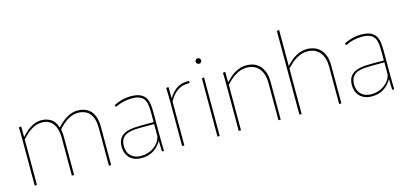

<svg xmlns="http://www.w3.org/2000/svg" viewBox="-66 -1199 3504 1657"><g transform="rotate(-15 1686.5 -370.5)"><path d="M83 -411Q83 -441 82.5 -466.5Q82 -492 81 -520L102 -523L103 -430H105Q125 -453 151.5 -476Q178 -499 212 -514.5Q246 -530 286 -530Q326 -530 364.5 -508.5Q403 -487 422 -428H423Q443 -451 470.5 -474.5Q498 -498 533 -514Q568 -530 609 -530Q632 -530 658.5 -523Q685 -516 710 -496.5Q735 -477 750.5 -438Q766 -399 766 -334V0H746V-331Q746 -404 725 -442.5Q704 -481 672.5 -495.5Q641 -510 607 -510Q567 -510 532.5 -493Q498 -476 471 -452Q444 -428 425 -406L427 -416Q431 -400 433 -381Q435 -362 435 -341V0H415V-339Q415 -388 401 -426.5Q387 -465 358 -487.5Q329 -510 283 -510Q244 -510 211 -494Q178 -478 150.5 -454Q123 -430 103 -406V0H83Z M1037 10Q992 10 960 -7.5Q928 -25 911 -56Q894 -87 894 -127Q894 -178 915.5 -206Q937 -234 970.5 -246Q1004 -258 1040.5 -260.5Q1077 -263 1107 -263H1216V-345Q1216 -378 1213 -407.5Q1210 -437 1198 -460.5Q1186 -484 1158.5 -497Q1131 -510 1082 -510Q1043 -510 1006 -500.5Q969 -491 935 -474L930 -492Q958 -506 985 -514.5Q1012 -523 1037 -526.5Q1062 -530 1082 -530Q1138 -530 1169.5 -514Q1201 -498 1215 -471Q1229 -444 1232.5 -411.5Q1236 -379 1236 -346V-134Q1236 -106 1236.5 -69Q1237 -32 1238 0H1220L1217 -96H1216Q1194 -52 1148 -21Q1102 10 1037 10ZM1037 -9Q1102 -9 1152.5 -44.5Q1203 -80 1216 -138V-246H1104Q1076 -246 1043 -244Q1010 -242 980.5 -232Q951 -222 932.5 -197.5Q914 -173 914 -129Q914 -74 947.5 -41.5Q981 -9 1037 -9Z M1400 0V-392Q1400 -430 1399 -460.5Q1398 -491 1397 -520L1418 -523L1420 -422H1421Q1448 -470 1491 -500Q1534 -530 1603 -528V-509Q1536 -511 1492.5 -479.5Q1449 -448 1420 -392V0Z M1716 -520 1736 -523V0H1716ZM1726 -648Q1716 -648 1708.5 -655Q1701 -662 1701 -672Q1701 -683 1708.5 -690Q1716 -697 1726 -697Q1736 -697 1743 -690Q1750 -683 1750 -672Q1750 -662 1743 -655Q1736 -648 1726 -648Z M1906 -400Q1906 -436 1905.5 -464Q1905 -492 1904 -520L1925 -523L1926 -430H1928Q1947 -451 1974.5 -474.5Q2002 -498 2038.5 -514Q2075 -530 2120 -530Q2140 -530 2167 -523Q2194 -516 2220 -495.5Q2246 -475 2263.5 -436Q2281 -397 2281 -333V0H2261V-329Q2261 -385 2246.5 -420.5Q2232 -456 2209.5 -475.5Q2187 -495 2162 -502.5Q2137 -510 2116 -510Q2073 -510 2037 -493Q2001 -476 1973 -452Q1945 -428 1926 -406V0H1906Z M2447 -748 2468 -751V-430H2469Q2488 -451 2515.5 -474.5Q2543 -498 2579.5 -514Q2616 -530 2661 -530Q2681 -530 2708 -523Q2735 -516 2761.5 -495.5Q2788 -475 2805.5 -436Q2823 -397 2823 -333V0H2803V-329Q2803 -385 2788.5 -420.5Q2774 -456 2751.5 -475.5Q2729 -495 2704 -502.5Q2679 -510 2658 -510Q2615 -510 2579 -493Q2543 -476 2515.5 -452Q2488 -428 2468 -406V0H2448Z M3094 10Q3049 10 3017 -7.5Q2985 -25 2968 -56Q2951 -87 2951 -127Q2951 -178 2972.5 -206Q2994 -234 3027.5 -246Q3061 -258 3097.5 -260.5Q3134 -263 3164 -263H3273V-345Q3273 -378 3270 -407.5Q3267 -437 3255 -460.5Q3243 -484 3215.5 -497Q3188 -510 3139 -510Q3100 -510 3063 -500.5Q3026 -491 2992 -474L2987 -492Q3015 -506 3042 -514.5Q3069 -523 3094 -526.5Q3119 -530 3139 -530Q3195 -530 3226.5 -514Q3258 -498 3272 -471Q3286 -444 3289.5 -411.5Q3293 -379 3293 -346V-134Q3293 -106 3293.5 -69Q3294 -32 3295 0H3277L3274 -96H3273Q3251 -52 3205 -21Q3159 10 3094 10ZM3094 -9Q3159 -9 3209.5 -44.5Q3260 -80 3273 -138V-246H3161Q3133 -246 3100 -244Q3067 -242 3037.5 -232Q3008 -222 2989.5 -197.5Q2971 -173 2971 -129Q2971 -74 3004.5 -41.5Q3038 -9 3094 -9Z"/></g></svg>

Font: Murecho Thin Thin
Style: Regular
Weight: 250
Version: Version 1.010